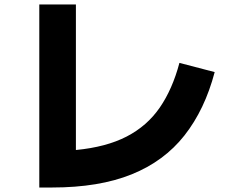

<svg xmlns="http://www.w3.org/2000/svg" viewBox="-20 -787 1040 855"><path d="M779 -507 936 -466Q892 -299 801.5 -184Q711 -69 566 -10.5Q421 48 212 48H155V-767H318V-119Q453 -132 544 -179Q635 -226 691.5 -308Q748 -390 779 -507Z"/></svg>

Font: Murecho ExtraBold
Style: Regular
Weight: 800
Designer: Neil Summerour
Foundry: Positype
Version: Version 1.010; ttfautohint (v1.8.3)